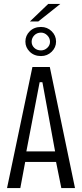

<svg xmlns="http://www.w3.org/2000/svg" viewBox="-20 -963 421 983"><path d="M16 0 146 -620H235L364 0H294L267 -134H109L84 0ZM181 -532 115 -188H262L199 -532L197 -542H183ZM190 -676Q155 -676 132.5 -698Q110 -720 110 -750Q110 -781 132.5 -803Q155 -825 190 -825Q222 -825 244.5 -803Q267 -781 267 -750Q267 -720 244.5 -698Q222 -676 190 -676ZM190 -705Q208 -705 222 -718Q236 -731 236 -749Q236 -768 222 -782Q208 -796 190 -796Q169 -796 155.5 -782Q142 -768 142 -749Q142 -731 155.5 -718Q169 -705 190 -705ZM133 -853 227 -943H289L176 -853Z"/></svg>

Font: Smooch Sans Medium
Style: Regular
Weight: 500
Designer: Robert E. Leuschke
Foundry: Robert E. Leuschke
Version: Version 1.010; ttfautohint (v1.8.3)